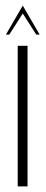

<svg xmlns="http://www.w3.org/2000/svg" viewBox="-20 -663 162 683"><path d="M43 0V-500H78V0ZM1 -540 61 -643 121 -540H109L61 -615L13 -540Z"/></svg>

Font: Dorsa
Style: Regular
Weight: 400
Version: Version 1.002